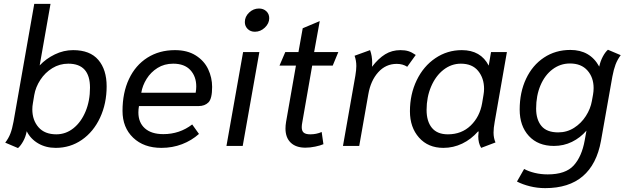

<svg xmlns="http://www.w3.org/2000/svg" viewBox="-20 -754 3231 992"><path d="M7 -17Q24 -39 33.5 -63.5Q43 -88 50 -126L157 -734H241L185 -416Q218 -451 263.5 -473Q309 -495 358 -495Q445 -495 488 -444.5Q531 -394 531 -308Q531 -219 497 -146Q463 -73 403 -31.5Q343 10 268 10Q217 10 177.5 -13Q138 -36 118 -76Q113 -48 100 -24.5Q87 -1 73 11ZM445 -301Q445 -425 333 -425Q288 -425 250.5 -402Q213 -379 188.5 -341.5Q164 -304 157 -263L150 -221Q147 -205 147 -189Q147 -133 179 -96.5Q211 -60 271 -60Q320 -60 359.5 -91.5Q399 -123 422 -178Q445 -233 445 -301Z M613 -181Q613 -275 646.5 -346Q680 -417 741.5 -456Q803 -495 884 -495Q948 -495 991.5 -467.5Q1035 -440 1055.5 -396.5Q1076 -353 1076 -305Q1076 -244 1057 -225Q1038 -206 1006 -206H698Q695 -190 695 -173Q695 -121 728.5 -91Q762 -61 824 -61Q908 -61 973 -111L1008 -62Q970 -28 920.5 -9Q871 10 814 10Q723 10 668 -42.5Q613 -95 613 -181ZM991 -275Q994 -292 994 -307Q994 -359 963.5 -392Q933 -425 875 -425Q829 -425 794 -403Q759 -381 737.5 -346.5Q716 -312 710 -275Z M1245 -640Q1245 -668 1267 -689Q1289 -710 1318 -710Q1341 -710 1356 -696Q1371 -682 1371 -660Q1371 -633 1348.5 -611.5Q1326 -590 1297 -590Q1274 -590 1259.5 -604.5Q1245 -619 1245 -640ZM1236 -485H1320L1234 0H1150Z M1455 -90Q1455 -106 1458 -124L1509 -415H1424L1454 -485H1522L1544 -608L1632 -645L1603 -485H1728L1699 -415H1593L1542 -123Q1539 -108 1539 -97Q1539 -77 1549.5 -68.5Q1560 -60 1583 -60Q1615 -60 1642 -72L1651 -9Q1635 -2 1608.5 3.5Q1582 9 1558 9Q1509 9 1482 -17Q1455 -43 1455 -90Z M1816 -363Q1821 -393 1821 -413Q1821 -441 1812 -466L1892 -495Q1903 -466 1903 -428Q1903 -415 1902 -409Q1935 -452 1970 -473.5Q2005 -495 2049 -495Q2073 -495 2090.5 -489.5Q2108 -484 2128 -470L2084 -409Q2061 -424 2030 -424Q1973 -424 1934 -380.5Q1895 -337 1883 -267L1836 0H1752Z M2098 -179Q2098 -267 2133 -339.5Q2168 -412 2229.5 -453.5Q2291 -495 2366 -495Q2464 -495 2505 -415L2517 -485H2599L2536 -125Q2530 -92 2530 -69Q2530 -41 2540 -18L2466 10Q2451 -14 2451 -50Q2451 -56 2453 -74L2450 -75Q2414 -34 2368 -12Q2322 10 2271 10Q2192 10 2145 -43Q2098 -96 2098 -179ZM2471 -221 2478 -263Q2481 -280 2481 -295Q2481 -350 2450.5 -387.5Q2420 -425 2361 -425Q2312 -425 2271.5 -393.5Q2231 -362 2207.5 -307Q2184 -252 2184 -186Q2184 -127 2211.5 -93.5Q2239 -60 2294 -60Q2365 -60 2412 -105.5Q2459 -151 2471 -221Z M2651 184 2688 119Q2712 132 2743.5 139.5Q2775 147 2810 147Q2902 147 2944 101Q2986 55 3001 -29L3010 -79Q2978 -42 2935 -21Q2892 0 2842 0Q2760 0 2712.5 -51.5Q2665 -103 2665 -188Q2665 -277 2698 -347Q2731 -417 2790.5 -456.5Q2850 -496 2927 -496Q3029 -496 3076 -410Q3082 -438 3094.5 -461.5Q3107 -485 3121 -497L3187 -469Q3170 -446 3160.5 -421Q3151 -396 3144 -359L3085 -26Q3063 95 2991 156.5Q2919 218 2797 218Q2756 218 2718 208.5Q2680 199 2651 184ZM3038 -232 3044 -265Q3047 -282 3047 -299Q3047 -354 3015 -390Q2983 -426 2925 -426Q2875 -426 2835 -396Q2795 -366 2772.5 -313Q2750 -260 2750 -193Q2750 -136 2777.5 -103Q2805 -70 2864 -70Q2909 -70 2946 -93.5Q2983 -117 3007 -154.5Q3031 -192 3038 -232Z"/></svg>

Font: Niramit
Style: Italic
Weight: 400
Italic angle: -10°
Version: Version 1.000; ttfautohint (v1.6)